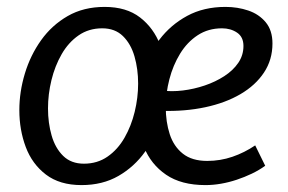

<svg xmlns="http://www.w3.org/2000/svg" viewBox="-20 -523 835 556"><path d="M216 13Q153 13 113 -17.5Q73 -48 54.5 -97.5Q36 -147 36 -204Q36 -257 52 -310Q68 -363 99 -406.5Q130 -450 176 -476.5Q222 -503 283 -503Q346 -503 385.5 -472.5Q425 -442 444 -392.5Q463 -343 463 -286Q463 -233 447 -180Q431 -127 400 -83.5Q369 -40 323 -13.5Q277 13 216 13ZM223 -49Q262 -49 291.5 -69.5Q321 -90 340.5 -124Q360 -158 370 -199Q380 -240 380 -281Q380 -323 369.5 -359.5Q359 -396 336 -418.5Q313 -441 276 -441Q237 -441 207.5 -420.5Q178 -400 158.5 -366Q139 -332 129 -291Q119 -250 119 -209Q119 -167 129.5 -130.5Q140 -94 163 -71.5Q186 -49 223 -49ZM580 -57Q618 -57 653 -69Q688 -81 719 -102L748 -43Q730 -30 709 -20Q688 -10 665.5 -2.5Q643 5 620 9Q597 13 575 13Q505 13 461 -17Q417 -47 397 -97Q377 -147 377 -207Q377 -260 393 -312.5Q409 -365 441.5 -408Q474 -451 522 -477Q570 -503 633 -503Q668 -503 699 -492.5Q730 -482 749.5 -458.5Q769 -435 769 -397Q769 -350 744.5 -313Q720 -276 676.5 -250.5Q633 -225 574.5 -212.5Q516 -200 448 -202V-261Q477 -257 509.5 -261Q542 -265 573 -275.5Q604 -286 629.5 -302.5Q655 -319 670 -341Q685 -363 685 -390Q685 -416 666.5 -428.5Q648 -441 623 -441Q583 -441 552.5 -421Q522 -401 501.5 -367.5Q481 -334 470.5 -293.5Q460 -253 460 -213Q460 -170 471.5 -134.5Q483 -99 509.5 -78Q536 -57 580 -57Z"/></svg>

Font: Rosario
Style: Italic
Weight: 400
Italic angle: -8.05°
Designer: Hector Gatti
Foundry: Omnibus Type
Version: Version 1.201